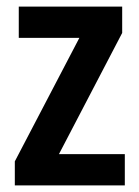

<svg xmlns="http://www.w3.org/2000/svg" viewBox="-20 -563 422 583"><path d="M359 0V-95H159L351 -463V-543H37V-448H221L25 -73V0Z"/></svg>

Font: Noto Sans Khmer Condensed SemiBold
Style: Regular
Weight: 600
Width: 3
Designer: Danh Hong and the Monotype Design Team
Foundry: Monotype Imaging Inc.
Version: Version 2.004